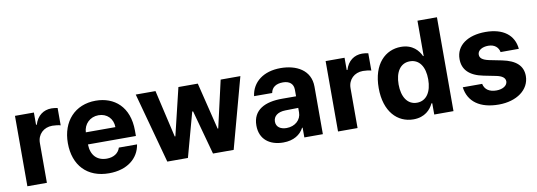

<svg xmlns="http://www.w3.org/2000/svg" viewBox="-57 -1091 4101 1465"><g transform="rotate(-10 1993.5 -358.0)"><path d="M60.4 0H211.6V-308.6C211.6 -375.7 260.7 -421.9 327.4 -421.9C348.4 -421.9 377.1 -418.3 391.3 -413.7V-547.9C377.8 -551.1 359 -553.3 343.8 -553.3C282.7 -553.3 232.6 -517.8 212.7 -450.3H207V-545.5H60.4Z M692.1 10.7C833.1 10.7 923.3 -62.5 940 -169.4H799C785.9 -126.8 746.8 -102.3 694.6 -102.3C618.6 -102.3 572.8 -150.2 571 -234H942.5V-275.6C942.5 -460.9 830.3 -552.6 686.1 -552.6C525.6 -552.6 421.5 -438.6 421.5 -270.2C421.5 -97.3 524.1 10.7 692.1 10.7ZM571 -327.8C573.9 -390.3 621.4 -439.6 688.6 -439.6C754.3 -439.6 799.7 -392.8 800.1 -327.8Z M1144.5 0H1304.3L1398.1 -343H1404.8L1498.6 0H1658.7L1806.8 -545.5H1654.1L1571 -181.1H1566.4L1476.9 -545.5H1326.7L1238.6 -179H1233.7L1149.1 -545.5H996.1Z M2042.6 10.3C2123.2 10.3 2175.4 -24.9 2202.1 -75.6H2206.3V0H2349.8V-367.9C2349.8 -497.9 2239.7 -552.6 2118.3 -552.6C1987.6 -552.6 1897.4 -485.1 1883.2 -376.8L2023.4 -376.4C2030.9 -418.3 2063.2 -442.1 2117.5 -442.1C2169 -442.1 2198.5 -416.2 2198.5 -371.4V-320L2092 -320.3C1957.7 -321 1861.5 -274.1 1861.5 -152.3C1861.5 -44.4 1938.6 10.3 2042.6 10.3ZM2006 -157.3C2006 -199.9 2040.8 -227.3 2100.1 -228.3L2199.6 -230.1V-195C2199.6 -137.8 2152.3 -94.1 2085.9 -94.1C2039.4 -94.1 2006 -115.8 2006 -157.3Z M2467.3 0H2618.6V-308.6C2618.6 -375.7 2667.6 -421.9 2734.4 -421.9C2755.3 -421.9 2784.1 -418.3 2798.3 -413.7V-547.9C2784.8 -551.1 2766 -553.3 2750.7 -553.3C2689.6 -553.3 2639.6 -517.8 2619.7 -450.3H2614V-545.5H2467.3Z M3051.5 8.9C3139.6 8.9 3185.4 -41.9 3206.3 -87.4H3212.7V0H3361.9V-727.3H3210.9V-453.8H3206.3C3186.1 -498.2 3142.4 -552.6 3051.1 -552.6C2931.5 -552.6 2830.3 -459.5 2830.3 -272C2830.3 -89.5 2927.2 8.9 3051.5 8.9ZM2984.7 -272.7C2984.7 -367.2 3024.5 -432.2 3099.4 -432.2C3172.9 -432.2 3214.1 -370 3214.1 -272.7C3214.1 -175.4 3172.2 -111.5 3099.4 -111.5C3025.2 -111.5 2984.7 -177.6 2984.7 -272.7Z M3794 -381.4 3935.4 -381.7C3925.1 -490.4 3842.3 -552.6 3706 -552.6C3567.8 -552.6 3475.9 -487.9 3476.2 -382.8C3475.9 -301.1 3527.3 -248.2 3633.9 -226.9L3728.3 -208.1C3775.9 -198.5 3797.6 -181.1 3798.3 -153.8C3797.6 -121.4 3762.4 -98.4 3712.4 -98.4C3658.7 -98.4 3622.9 -121.4 3613.3 -166.9H3463.1C3478 -52.2 3567.8 10.7 3712 10.7C3850.5 10.7 3951.7 -61.4 3952.1 -169C3951.7 -247.9 3900.2 -295.1 3794.4 -316.8L3695.7 -336.6C3644.9 -347.7 3626.1 -365.1 3626.4 -391.3C3626.1 -424 3663 -445.3 3708.8 -445.3C3759.6 -445.3 3787.3 -417.3 3794 -381.4Z"/></g></svg>

Font: Margiela Sans
Style: Bold
Weight: 700
Designer: Stefan Endress, Andreas Faust
Version: Version 1.100;FEAKit 1.0